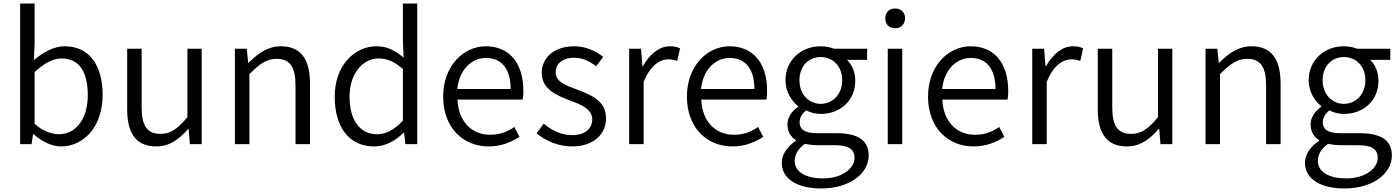

<svg xmlns="http://www.w3.org/2000/svg" viewBox="-20 -816 7914 1087"><path d="M326 13C450 13 561 -94 561 -279C561 -445 487 -554 346 -554C284 -554 223 -519 172 -476L176 -575V-796H94V0H159L167 -56H171C218 -13 276 13 326 13ZM314 -56C277 -56 225 -71 176 -115V-408C230 -458 280 -485 327 -485C435 -485 477 -401 477 -277C477 -141 408 -56 314 -56Z M865 13C940 13 994 -27 1045 -86H1048L1055 0H1122V-540H1041V-153C987 -87 946 -58 889 -58C814 -58 782 -103 782 -207V-540H700V-197C700 -59 752 13 865 13Z M1310 0H1392V-396C1448 -453 1489 -483 1546 -483C1621 -483 1653 -437 1653 -333V0H1735V-343C1735 -481 1683 -554 1570 -554C1496 -554 1440 -513 1388 -461H1385L1377 -540H1310Z M2098 13C2165 13 2222 -22 2265 -65H2268L2275 0H2342V-796H2261V-585L2265 -490C2216 -530 2174 -554 2111 -554C1986 -554 1875 -444 1875 -269C1875 -89 1962 13 2098 13ZM2115 -56C2016 -56 1959 -137 1959 -270C1959 -396 2031 -485 2123 -485C2170 -485 2213 -468 2261 -425V-133C2213 -82 2167 -56 2115 -56Z M2746 13C2820 13 2875 -12 2921 -41L2892 -97C2851 -69 2809 -53 2755 -53C2647 -53 2575 -132 2570 -252H2939C2942 -266 2943 -283 2943 -301C2943 -457 2865 -554 2730 -554C2606 -554 2489 -445 2489 -269C2489 -92 2603 13 2746 13ZM2569 -312C2580 -423 2651 -488 2731 -488C2819 -488 2871 -427 2871 -312Z M3218 13C3343 13 3411 -59 3411 -145C3411 -248 3324 -279 3244 -310C3182 -333 3126 -353 3126 -407C3126 -451 3159 -489 3231 -489C3281 -489 3319 -468 3355 -441L3395 -494C3354 -527 3295 -554 3231 -554C3114 -554 3047 -487 3047 -403C3047 -311 3131 -276 3207 -247C3267 -225 3333 -199 3333 -141C3333 -91 3296 -51 3221 -51C3153 -51 3105 -78 3058 -116L3018 -61C3068 -19 3141 13 3218 13Z M3542 0H3624V-352C3661 -446 3717 -480 3762 -480C3784 -480 3796 -477 3814 -471L3830 -542C3812 -551 3796 -554 3773 -554C3712 -554 3657 -509 3620 -441H3617L3609 -540H3542Z M4126 13C4200 13 4255 -12 4301 -41L4272 -97C4231 -69 4189 -53 4135 -53C4027 -53 3955 -132 3950 -252H4319C4322 -266 4323 -283 4323 -301C4323 -457 4245 -554 4110 -554C3986 -554 3869 -445 3869 -269C3869 -92 3983 13 4126 13ZM3949 -312C3960 -423 4031 -488 4111 -488C4199 -488 4251 -427 4251 -312Z M4629 251C4793 251 4898 164 4898 65C4898 -23 4836 -62 4713 -62H4604C4530 -62 4507 -88 4507 -123C4507 -154 4524 -174 4544 -191C4569 -178 4600 -171 4626 -171C4736 -171 4822 -245 4822 -359C4822 -409 4803 -451 4775 -477H4889V-540H4702C4684 -547 4657 -554 4626 -554C4518 -554 4427 -478 4427 -361C4427 -296 4462 -244 4498 -215V-211C4470 -192 4438 -157 4438 -112C4438 -69 4458 -40 4486 -23V-19C4436 14 4406 59 4406 106C4406 198 4496 251 4629 251ZM4626 -228C4562 -228 4506 -280 4506 -361C4506 -444 4560 -493 4626 -493C4693 -493 4748 -444 4748 -361C4748 -280 4692 -228 4626 -228ZM4640 194C4538 194 4479 155 4479 95C4479 62 4496 27 4537 -2C4562 4 4588 6 4606 6H4705C4779 6 4818 25 4818 78C4818 136 4749 194 4640 194Z M5006 0H5088V-540H5006ZM5048 -656C5080 -656 5104 -678 5104 -713C5104 -746 5080 -768 5048 -768C5014 -768 4992 -746 4992 -713C4992 -678 5014 -656 5048 -656Z M5491 13C5565 13 5620 -12 5666 -41L5637 -97C5596 -69 5554 -53 5500 -53C5392 -53 5320 -132 5315 -252H5684C5687 -266 5688 -283 5688 -301C5688 -457 5610 -554 5475 -554C5351 -554 5234 -445 5234 -269C5234 -92 5348 13 5491 13ZM5314 -312C5325 -423 5396 -488 5476 -488C5564 -488 5616 -427 5616 -312Z M5824 0H5906V-352C5943 -446 5999 -480 6044 -480C6066 -480 6078 -477 6096 -471L6112 -542C6094 -551 6078 -554 6055 -554C5994 -554 5939 -509 5902 -441H5899L5891 -540H5824Z M6360 13C6435 13 6489 -27 6540 -86H6543L6550 0H6617V-540H6536V-153C6482 -87 6441 -58 6384 -58C6309 -58 6277 -103 6277 -207V-540H6195V-197C6195 -59 6247 13 6360 13Z M6805 0H6887V-396C6943 -453 6984 -483 7041 -483C7116 -483 7148 -437 7148 -333V0H7230V-343C7230 -481 7178 -554 7065 -554C6991 -554 6935 -513 6883 -461H6880L6872 -540H6805Z M7591 251C7755 251 7860 164 7860 65C7860 -23 7798 -62 7675 -62H7566C7492 -62 7469 -88 7469 -123C7469 -154 7486 -174 7506 -191C7531 -178 7562 -171 7588 -171C7698 -171 7784 -245 7784 -359C7784 -409 7765 -451 7737 -477H7851V-540H7664C7646 -547 7619 -554 7588 -554C7480 -554 7389 -478 7389 -361C7389 -296 7424 -244 7460 -215V-211C7432 -192 7400 -157 7400 -112C7400 -69 7420 -40 7448 -23V-19C7398 14 7368 59 7368 106C7368 198 7458 251 7591 251ZM7588 -228C7524 -228 7468 -280 7468 -361C7468 -444 7522 -493 7588 -493C7655 -493 7710 -444 7710 -361C7710 -280 7654 -228 7588 -228ZM7602 194C7500 194 7441 155 7441 95C7441 62 7458 27 7499 -2C7524 4 7550 6 7568 6H7667C7741 6 7780 25 7780 78C7780 136 7711 194 7602 194Z"/></svg>

Font: Noto Sans KR DemiLight
Style: Regular
Weight: 350
Designer: Ryoko NISHIZUKA 西塚涼子 (kana, bopomofo & ideographs); Paul D. Hunt (Latin, Greek & Cyrillic); Sandoll Communications 산돌커뮤니
Foundry: Adobe
Version: Version 2.004;hotconv 1.0.118;makeotfexe 2.5.65603